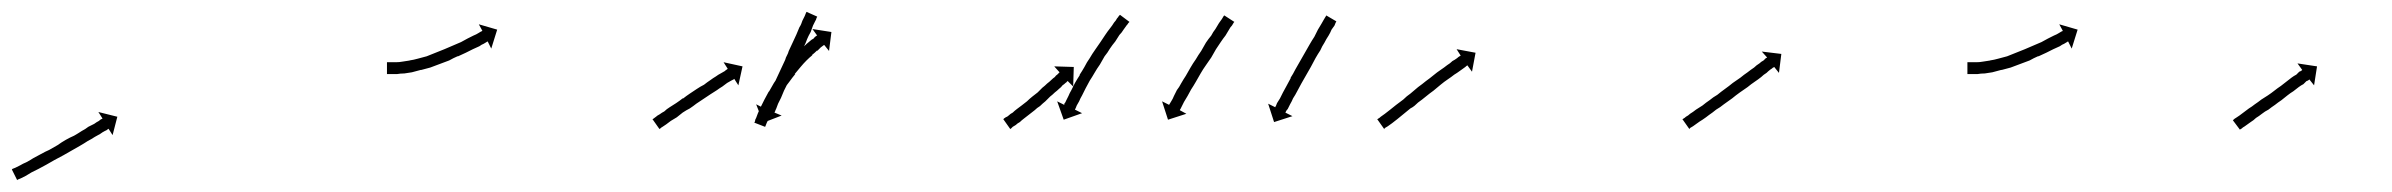

<svg xmlns="http://www.w3.org/2000/svg" viewBox="-24 -288 4036 324"><path d="M-3 -3Q-1 -4 2 -5Q6 -7 10 -9Q15 -12 20 -14Q26 -17 32 -21Q38 -24 45 -28Q52 -32 59 -35Q66 -39 73 -43Q80 -48 87 -52Q94 -56 101 -59Q108 -63 114 -67Q120 -70 125 -74Q131 -77 135 -79Q139 -82 143 -84Q145 -86 147 -87Q148 -87 149 -88L142 -99L174 -91L166 -60L159 -71Q159 -70 158 -70Q156 -68 153 -67Q149 -65 145 -62Q141 -60 136 -57Q130 -53 124 -50Q118 -46 111 -42Q104 -38 97 -34Q90 -30 83 -26Q76 -22 68 -18Q61 -14 54 -10Q48 -7 41 -3Q35 0 29 3Q24 6 19 9Q15 11 11 13Q8 14 6 15Q5 16 5 16L-4 -2Q-4 -2 -3 -3Z M631 -183Q632 -183 633.5 -183Q635 -183 637 -183Q642 -183 645 -183Q645 -183 645 -183Q645 -183 645 -183Q645 -183 644.5 -183Q644 -183 644 -183Q650 -183 655 -184Q655 -184 655 -184Q655 -184 655 -184Q655 -184 655 -184Q655 -184 655 -184Q661 -185 668 -186Q668 -186 668 -186Q668 -186 668 -186Q668 -186 667.5 -186Q667 -186 667 -186Q674 -187 681 -189Q681 -189 681 -189Q681 -189 681 -189Q681 -189 681 -189Q681 -189 681 -189Q688 -191 696 -193Q696 -193 696 -193Q696 -193 696 -193Q696 -193 696 -193Q696 -193 696 -193Q703 -196 711 -199Q711 -199 711 -199Q711 -199 711 -199Q711 -199 711 -199Q711 -199 711 -199Q718 -202 726 -205Q726 -205 726 -205Q726 -205 726 -205Q726 -205 726 -205Q726 -205 726 -205Q733 -208 740 -211Q740 -211 740 -211Q740 -211 740 -211Q740 -211 740 -211Q740 -211 740 -211Q747 -214 754 -217Q754 -217 754 -217Q754 -217 754 -217Q754 -217 754 -217Q754 -217 754 -217Q760 -220 765 -223Q771 -226 775 -228Q780 -230 783 -232Q786 -234 788 -235Q789 -235 790 -236L784 -247L815 -238L805 -206L799 -218Q798 -218 797 -217Q795 -216 792 -214Q789 -213 785 -210Q780 -208 774 -205Q768 -202 762 -199Q762 -199 762 -199Q762 -199 762 -199Q762 -199 762 -199Q762 -199 762 -199Q755 -196 749 -193Q749 -193 749 -193Q749 -193 748 -193Q748 -193 748 -193Q748 -193 748 -193Q741 -190 734 -186Q734 -186 734 -186Q734 -186 734 -186Q734 -186 734 -186Q734 -186 734 -186Q726 -183 718 -180Q718 -180 718 -180Q718 -180 718 -180Q718 -180 718 -180Q718 -180 718 -180Q710 -177 702 -174Q702 -174 702 -174Q702 -174 702 -174Q702 -174 702 -174Q702 -174 702 -174Q694 -172 687 -170Q687 -170 687 -170Q687 -170 686 -170Q686 -170 686 -170Q686 -170 686 -170Q679 -168 671 -166Q671 -166 671 -166Q671 -166 671 -166Q671 -166 671 -166Q671 -166 671 -166Q664 -165 658 -164Q658 -164 658 -164Q658 -164 658 -164Q657 -164 657 -164Q657 -164 657 -164Q652 -164 646 -163Q646 -163 646 -163Q646 -163 646 -163Q645 -163 645 -163Q645 -163 645 -163Q642 -163 637 -163Q635 -163 633.5 -163Q632 -163 631 -163Q630 -163 629.5 -163Q629 -163 629 -163V-183Q629 -183 629.5 -183Q630 -183 631 -183Z M1079 -88Q1080 -89 1083 -91Q1085 -93 1089 -95Q1093 -98 1097 -100Q1101 -104 1106 -107Q1112 -111 1117 -114Q1123 -118 1128 -122H1129Q1134 -126 1140 -130Q1146 -134 1152 -138Q1158 -142 1164 -145Q1169 -149 1175 -153Q1179 -156 1184 -159Q1188 -162 1192 -164Q1196 -166 1199 -168Q1201 -170 1203 -171Q1204 -172 1204 -172L1197 -183L1229 -176L1222 -144L1215 -155Q1215 -155 1214 -154Q1212 -153 1210 -152Q1206 -150 1203 -148Q1199 -145 1195 -142Q1190 -139 1186 -136Q1180 -132 1175 -129Q1169 -125 1163 -121Q1157 -117 1151 -113Q1146 -109 1140 -105Q1134 -102 1128 -98Q1123 -94 1118 -90Q1113 -87 1108 -84Q1104 -81 1100 -78Q1097 -76 1094 -74Q1092 -73 1090 -71Q1089 -71 1089 -70L1077 -87Q1078 -87 1079 -88ZM1354 -258Q1353 -254 1352 -253Q1351 -251 1350 -249Q1349 -247 1348 -245Q1347 -242 1346 -239.5Q1345 -237 1344 -234Q1340 -227 1338 -222Q1337 -219 1335.5 -215.5Q1334 -212 1332 -208Q1329 -202 1326 -194Q1324 -190 1322.5 -186.5Q1321 -183 1319 -179Q1316 -172 1312 -164Q1310 -160 1308.5 -156.5Q1307 -153 1306 -149Q1302 -141 1299 -135Q1298 -132 1296.5 -129Q1295 -126 1294 -123Q1291 -117 1289 -113Q1288 -110 1286 -105Q1284 -101 1284 -100Q1283 -99 1283 -98L1295 -93L1264 -81L1252 -112L1264 -106Q1265 -107 1265 -107.5Q1265 -108 1265 -108Q1267 -112 1268 -113Q1269 -116 1271 -121Q1273 -125 1276 -131Q1277 -134 1278.5 -137.5Q1280 -141 1281 -144Q1284 -150 1287 -157Q1289 -161 1290.5 -164.5Q1292 -168 1294 -172Q1296 -176 1297.5 -179.5Q1299 -183 1301 -187Q1302 -191 1304 -194.5Q1306 -198 1307 -202Q1309 -206 1310.5 -209.5Q1312 -213 1314 -217Q1317 -224 1320 -230Q1321 -233 1322.5 -236Q1324 -239 1325 -242Q1327 -245 1328 -247.5Q1329 -250 1330 -253Q1331 -255 1332 -257Q1333 -259 1334 -261Q1335 -263 1336 -266Q1336 -266 1337 -268L1355 -260Q1355 -259 1354 -258ZM1250 -83Q1250 -86 1252 -89Q1252 -89 1252 -89Q1252 -89 1252 -89Q1252 -89 1252 -89Q1252 -89 1252 -89Q1253 -92 1255 -97Q1255 -97 1255 -97Q1255 -97 1255 -97Q1255 -97 1255 -97Q1255 -97 1255 -97Q1257 -102 1260 -107Q1260 -107 1260 -107.5Q1260 -108 1260 -108Q1260 -108 1260 -108Q1260 -108 1260 -108Q1263 -114 1266 -120Q1266 -120 1266 -120Q1266 -120 1266 -120Q1266 -120 1266 -120Q1266 -120 1266 -120Q1270 -127 1273 -133Q1273 -133 1273 -133Q1273 -133 1274 -134Q1274 -134 1274 -134Q1274 -134 1274 -134Q1278 -141 1282 -148Q1282 -148 1282 -148Q1282 -148 1282 -148Q1282 -148 1282 -148Q1282 -148 1282 -148Q1287 -155 1291 -162Q1291 -162 1291.5 -162Q1292 -162 1292 -162Q1292 -162 1292 -162Q1292 -162 1292 -162Q1297 -169 1302 -176Q1302 -176 1302 -176Q1302 -176 1302 -176Q1302 -176 1302 -176Q1302 -176 1302 -176Q1307 -182 1312 -188Q1312 -188 1312 -188Q1312 -188 1312 -188Q1312 -188 1312 -188.5Q1312 -189 1312 -189Q1318 -194 1323 -200Q1323 -200 1323 -200Q1323 -200 1323 -200Q1323 -200 1323 -200Q1323 -200 1323 -200Q1328 -205 1333 -210Q1333 -210 1333 -210Q1333 -210 1333 -210Q1333 -210 1333 -210Q1333 -210 1333 -210Q1337 -214 1342 -218Q1342 -218 1342 -218Q1342 -218 1342 -218Q1342 -218 1342 -218Q1342 -218 1342 -218Q1345 -221 1349 -223Q1349 -223 1349 -223Q1349 -223 1349 -223Q1349 -223 1349 -223Q1349 -223 1349 -223Q1351 -226 1353 -227Q1353 -227 1353 -227Q1353 -227 1353 -227Q1353 -227 1353 -227Q1353 -227 1353 -227Q1354 -228 1355 -228L1347 -239L1379 -234L1375 -202L1367 -212Q1366 -212 1365 -211Q1365 -211 1365 -211Q1365 -211 1365 -211Q1365 -211 1365 -211Q1365 -211 1365 -211Q1364 -210 1361 -208Q1361 -208 1361 -208Q1361 -208 1361 -208Q1361 -208 1361 -208Q1361 -208 1361 -208Q1358 -205 1355 -202Q1355 -202 1355 -202Q1355 -202 1355 -202Q1355 -202 1355 -202.5Q1355 -203 1355 -203Q1351 -199 1346 -195Q1346 -195 1346 -195Q1346 -195 1347 -195Q1347 -195 1347 -195Q1347 -195 1347 -195Q1342 -191 1337 -186Q1337 -186 1337 -186Q1337 -186 1337 -186Q1337 -186 1337 -186Q1337 -186 1337 -186Q1332 -181 1327 -175Q1327 -175 1327 -175Q1327 -175 1327 -175Q1327 -175 1327 -175Q1327 -175 1327 -175Q1322 -169 1317 -163Q1317 -163 1317 -163Q1317 -163 1317 -163Q1317 -163 1317.5 -163Q1318 -163 1318 -163Q1313 -157 1308 -150Q1308 -150 1308 -150Q1308 -150 1308 -150Q1308 -150 1308 -150Q1308 -150 1308 -150Q1303 -144 1299 -137Q1299 -137 1299 -137Q1299 -137 1299 -137Q1299 -137 1299 -137Q1299 -137 1299 -137Q1295 -130 1291 -124Q1291 -124 1291 -124Q1291 -124 1291 -124Q1291 -124 1291 -124Q1291 -124 1291 -124Q1287 -117 1284 -111Q1284 -111 1284 -111Q1284 -111 1284 -111Q1284 -111 1284 -111Q1284 -111 1284 -111Q1281 -105 1278 -99Q1278 -99 1278 -99Q1278 -99 1278 -99Q1278 -99 1278 -99Q1278 -99 1278 -99Q1276 -94 1274 -89Q1274 -89 1274 -89Q1274 -89 1274 -89Q1274 -89 1274 -89Q1274 -89 1274 -89Q1272 -85 1270 -81Q1270 -81 1270 -81Q1270 -81 1270 -81Q1270 -81 1270 -81Q1270 -81 1270 -81Q1269 -78 1268 -76Q1268 -75 1267 -74L1249 -81Q1249 -82 1250 -83Z M1670 -88Q1672 -89 1673 -90Q1676 -91 1678 -93Q1681 -96 1685 -98Q1688 -101 1692 -104Q1696 -107 1700 -110Q1705 -114 1709 -117Q1713 -121 1718 -125Q1722 -128 1727 -132Q1731 -136 1735 -140Q1739 -143 1743 -147Q1747 -150 1750 -153Q1753 -156 1756 -158Q1758 -161 1760 -162Q1762 -164 1763 -165Q1764 -166 1764 -166L1755 -176L1788 -175L1787 -142L1778 -151Q1777 -151 1777 -151Q1776 -149 1774 -148Q1772 -146 1769 -144Q1767 -141 1763 -138Q1760 -135 1756 -132Q1752 -128 1748 -125Q1744 -121 1740 -117Q1735 -113 1731 -109Q1726 -106 1722 -102Q1717 -98 1713 -95Q1708 -91 1704 -88Q1700 -85 1697 -82Q1693 -80 1690 -77Q1687 -75 1685 -74Q1683 -72 1682 -71Q1681 -71 1681 -70L1669 -87Q1670 -87 1670 -88ZM1880 -249Q1879 -247 1877 -245Q1875 -242 1872 -238Q1869 -233 1865 -229Q1862 -224 1858 -218Q1853 -212 1849 -206Q1849 -206 1849 -206Q1849 -206 1849 -206Q1849 -206 1849 -206Q1849 -206 1849 -206Q1845 -199 1840 -193Q1840 -193 1840 -193Q1840 -193 1840 -193Q1840 -193 1840 -193Q1840 -193 1840 -193Q1836 -186 1832 -179Q1832 -179 1832 -179Q1832 -179 1832 -179Q1832 -179 1832 -179Q1832 -179 1832 -179Q1827 -172 1823 -165Q1823 -165 1823 -165Q1823 -165 1823 -165Q1823 -165 1823 -165Q1823 -165 1823 -165Q1819 -158 1815 -152Q1815 -152 1815 -152Q1815 -152 1815 -152Q1815 -152 1815 -152Q1815 -152 1815 -152Q1811 -145 1808 -139Q1808 -139 1808 -139Q1808 -139 1808 -139Q1808 -139 1808 -139Q1808 -139 1808 -139Q1805 -133 1802 -127Q1802 -127 1802 -127Q1802 -127 1802 -127Q1802 -127 1802 -127Q1802 -127 1802 -127Q1799 -122 1797 -117Q1797 -117 1797 -117Q1797 -117 1797 -117Q1797 -117 1797 -117Q1797 -117 1797 -117Q1795 -113 1793 -110Q1792 -107 1791 -105Q1790 -104 1790 -103L1802 -97L1771 -86L1760 -117L1772 -111Q1772 -112 1772 -113Q1774 -115 1775 -118Q1777 -122 1779 -126Q1779 -126 1779 -126Q1779 -126 1779 -126Q1779 -126 1779 -126Q1779 -126 1779 -126Q1781 -131 1784 -136Q1784 -136 1784 -136Q1784 -136 1784 -136Q1784 -136 1784 -136Q1784 -136 1784 -136Q1787 -142 1790 -148Q1790 -148 1790 -148Q1790 -148 1790 -148Q1790 -148 1790 -148Q1790 -148 1790 -148Q1794 -155 1798 -161Q1798 -161 1798 -161.5Q1798 -162 1798 -162Q1798 -162 1798 -162Q1798 -162 1798 -162Q1802 -168 1806 -175Q1806 -175 1806 -175Q1806 -175 1806 -175Q1806 -175 1806 -175Q1806 -175 1806 -175Q1810 -183 1815 -190Q1815 -190 1815 -190Q1815 -190 1815 -190Q1815 -190 1815 -190Q1815 -190 1815 -190Q1819 -197 1824 -204Q1824 -204 1824 -204Q1824 -204 1824 -204Q1824 -204 1824 -204Q1824 -204 1824 -204Q1828 -210 1833 -217Q1833 -217 1833 -217Q1833 -217 1833 -217Q1833 -217 1833 -217Q1833 -217 1833 -217Q1837 -223 1841 -229Q1845 -235 1849 -240Q1853 -245 1856 -250Q1859 -253 1861 -257Q1863 -259 1864 -261Q1865 -262 1866 -263L1882 -251Q1881 -250 1880 -249ZM2058 -250Q2057 -248 2055 -245Q2052 -242 2050 -238Q2047 -233 2044 -228Q2040 -223 2036 -217Q2032 -211 2028 -205Q2024 -198 2020 -191Q2015 -184 2011 -178Q2006 -171 2002 -164Q1998 -157 1994 -150Q1990 -143 1986 -137Q1983 -131 1980 -126Q1977 -121 1974 -116Q1972 -112 1970 -108Q1969 -106 1968 -104Q1967 -103 1967 -102L1978 -96L1947 -86L1937 -117L1949 -111Q1949 -112 1950 -113Q1951 -115 1953 -118Q1955 -121 1957 -126Q1959 -130 1962 -136Q1966 -141 1969 -147Q1973 -154 1977 -160Q1981 -167 1985 -174Q1989 -181 1994 -188Q1998 -195 2003 -202Q2007 -209 2011 -216Q2015 -222 2020 -228Q2023 -234 2027 -239Q2030 -244 2033 -249Q2036 -253 2038 -256Q2040 -259 2041 -261Q2042 -262 2042 -262L2059 -251Q2058 -250 2058 -250ZM2230 -250Q2229 -248 2228 -245Q2226 -242 2223 -238Q2221 -233 2218 -228Q2214 -222 2211 -216Q2207 -210 2204 -203Q2200 -197 2196 -190Q2192 -182 2188 -175Q2184 -168 2180 -161Q2176 -154 2172 -147Q2168 -140 2165 -134Q2162 -128 2158 -122Q2156 -117 2153 -112Q2153 -112 2153 -112Q2153 -112 2153 -112Q2153 -112 2153 -112Q2153 -112 2153 -112Q2152 -110 2151 -108Q2150 -106 2149 -104Q2149 -104 2149 -104Q2149 -104 2149 -104Q2149 -104 2149 -104Q2149 -104 2149 -104Q2147 -102 2146 -100Q2146 -99 2145 -98L2157 -92L2126 -82L2116 -113L2128 -107Q2128 -108 2129 -109Q2130 -111 2131 -114Q2131 -114 2131 -114Q2131 -114 2131 -114Q2131 -114 2131 -114Q2131 -114 2131 -114Q2132 -116 2133.5 -118Q2135 -120 2136 -122Q2136 -122 2136 -122Q2136 -122 2136 -122Q2136 -122 2136 -122Q2136 -122 2136 -122Q2138 -126 2141 -132Q2144 -137 2147 -143Q2151 -150 2154 -156V-157Q2158 -163 2162 -171Q2166 -178 2170 -185Q2174 -192 2178 -199Q2182 -206 2186 -213Q2190 -220 2194 -226Q2197 -232 2200 -238Q2203 -243 2206 -248Q2208 -252 2210 -255Q2212 -258 2213 -260Q2214 -261 2214 -262L2231 -252Q2231 -251 2230 -250Z M2302 -88Q2304 -89 2306 -91Q2306 -91 2306 -91Q2306 -91 2306 -91Q2306 -91 2306 -91Q2306 -91 2306 -91Q2309 -93 2313 -96Q2313 -96 2313 -96Q2313 -96 2313 -96Q2313 -96 2313 -96Q2313 -96 2313 -96Q2317 -99 2322 -103Q2327 -107 2332 -111Q2337 -115 2344 -120Q2347 -123 2350 -125.5Q2353 -128 2356 -130Q2363 -136 2369 -141Q2376 -146 2382 -151Q2389 -156 2395 -161Q2401 -166 2407 -170Q2413 -174 2418 -178Q2423 -181 2427 -185Q2431 -187 2435 -190Q2437 -192 2439 -193Q2440 -194 2441 -194L2434 -205L2466 -199L2460 -167L2452 -178Q2452 -177 2451 -177Q2449 -175 2446 -173Q2443 -171 2439 -168Q2435 -165 2430 -162Q2425 -158 2419 -154Q2413 -150 2407 -145Q2401 -140 2395 -135Q2388 -130 2382 -125Q2376 -120 2369 -115Q2366 -112 2363 -109.5Q2360 -107 2356 -105Q2350 -100 2345 -96Q2339 -91 2334 -87Q2329 -83 2325 -80Q2325 -80 2325 -80Q2325 -80 2325 -80Q2325 -80 2325 -80Q2325 -80 2325 -80Q2321 -77 2318 -75Q2318 -75 2318 -75Q2318 -75 2318 -75Q2318 -75 2318 -75Q2318 -75 2318 -75Q2315 -73 2313 -72Q2312 -71 2312 -70L2300 -87Q2301 -87 2302 -88Z M2817 -88Q2819 -89 2821 -91Q2825 -93 2828 -96Q2833 -99 2838 -103Q2843 -106 2849 -110Q2855 -115 2861 -119Q2867 -124 2874 -128Q2880 -133 2887 -138Q2894 -143 2900 -148Q2907 -153 2913 -157Q2919 -162 2925 -166Q2930 -170 2936 -174Q2940 -178 2945 -181Q2948 -184 2952 -186Q2954 -188 2956 -190Q2957 -190 2958 -191L2949 -201L2982 -197L2978 -165L2970 -175Q2969 -174 2968 -174Q2966 -172 2964 -171Q2960 -168 2957 -165Q2952 -162 2948 -158Q2943 -154 2937 -150Q2931 -146 2925 -141Q2919 -137 2912 -132Q2905 -127 2899 -122Q2892 -117 2885 -112Q2879 -107 2872 -103Q2866 -98 2860 -94Q2855 -90 2849 -86Q2844 -83 2840 -80Q2836 -77 2833 -75Q2830 -73 2828 -72Q2827 -71 2827 -70L2815 -87Q2816 -87 2817 -88Z M3298 -183Q3299 -183 3300.5 -183Q3302 -183 3304 -183Q3309 -183 3312 -183Q3312 -183 3312 -183Q3312 -183 3312 -183Q3312 -183 3311.5 -183Q3311 -183 3311 -183Q3317 -183 3322 -184Q3322 -184 3322 -184Q3322 -184 3322 -184Q3322 -184 3322 -184Q3322 -184 3322 -184Q3328 -185 3335 -186Q3335 -186 3335 -186Q3335 -186 3335 -186Q3335 -186 3334.5 -186Q3334 -186 3334 -186Q3341 -187 3348 -189Q3348 -189 3348 -189Q3348 -189 3348 -189Q3348 -189 3348 -189Q3348 -189 3348 -189Q3355 -191 3363 -193Q3363 -193 3363 -193Q3363 -193 3363 -193Q3363 -193 3363 -193Q3363 -193 3363 -193Q3370 -196 3378 -199Q3378 -199 3378 -199Q3378 -199 3378 -199Q3378 -199 3378 -199Q3378 -199 3378 -199Q3385 -202 3393 -205Q3393 -205 3393 -205Q3393 -205 3393 -205Q3393 -205 3393 -205Q3393 -205 3393 -205Q3400 -208 3407 -211Q3407 -211 3407 -211Q3407 -211 3407 -211Q3407 -211 3407 -211Q3407 -211 3407 -211Q3414 -214 3421 -217Q3421 -217 3421 -217Q3421 -217 3421 -217Q3421 -217 3421 -217Q3421 -217 3421 -217Q3427 -220 3432 -223Q3438 -226 3442 -228Q3447 -230 3450 -232Q3453 -234 3455 -235Q3456 -235 3457 -236L3451 -247L3482 -238L3472 -206L3466 -218Q3465 -218 3464 -217Q3462 -216 3459 -214Q3456 -213 3452 -210Q3447 -208 3441 -205Q3435 -202 3429 -199Q3429 -199 3429 -199Q3429 -199 3429 -199Q3429 -199 3429 -199Q3429 -199 3429 -199Q3422 -196 3416 -193Q3416 -193 3416 -193Q3416 -193 3415 -193Q3415 -193 3415 -193Q3415 -193 3415 -193Q3408 -190 3401 -186Q3401 -186 3401 -186Q3401 -186 3401 -186Q3401 -186 3401 -186Q3401 -186 3401 -186Q3393 -183 3385 -180Q3385 -180 3385 -180Q3385 -180 3385 -180Q3385 -180 3385 -180Q3385 -180 3385 -180Q3377 -177 3369 -174Q3369 -174 3369 -174Q3369 -174 3369 -174Q3369 -174 3369 -174Q3369 -174 3369 -174Q3361 -172 3354 -170Q3354 -170 3354 -170Q3354 -170 3353 -170Q3353 -170 3353 -170Q3353 -170 3353 -170Q3346 -168 3338 -166Q3338 -166 3338 -166Q3338 -166 3338 -166Q3338 -166 3338 -166Q3338 -166 3338 -166Q3331 -165 3325 -164Q3325 -164 3325 -164Q3325 -164 3325 -164Q3324 -164 3324 -164Q3324 -164 3324 -164Q3319 -164 3313 -163Q3313 -163 3313 -163Q3313 -163 3313 -163Q3312 -163 3312 -163Q3312 -163 3312 -163Q3309 -163 3304 -163Q3302 -163 3300.5 -163Q3299 -163 3298 -163Q3297 -163 3296.5 -163Q3296 -163 3296 -163V-183Q3296 -183 3296.5 -183Q3297 -183 3298 -183Z M3745 -86Q3747 -88 3749 -89Q3752 -91 3755 -93Q3759 -96 3763 -99Q3767 -102 3771 -105Q3776 -108 3781 -112Q3787 -116 3792 -120Q3798 -124 3803 -127Q3809 -131 3814 -135Q3819 -139 3825 -143Q3830 -147 3834 -150Q3839 -154 3843 -157Q3847 -160 3851 -162Q3854 -165 3856 -167Q3859 -168 3860 -169Q3861 -170 3861 -170L3853 -181L3886 -176L3881 -144L3873 -154Q3873 -154 3872 -153Q3871 -152 3868 -151Q3866 -149 3863 -146Q3859 -144 3855 -141Q3851 -138 3846 -134Q3841 -131 3836 -127Q3831 -123 3826 -119Q3820 -115 3815 -111Q3809 -107 3804 -103Q3798 -100 3793 -96Q3788 -92 3783 -89Q3779 -85 3774 -82Q3771 -80 3767 -77Q3763 -74 3761 -73Q3759 -71 3757 -70Q3756 -70 3756 -69L3744 -85Q3745 -86 3745 -86Z"/></svg>

Font: FRB American Cursive Just Arrows Light
Style: Italic
Weight: 300
Italic angle: -25°
Version: Version 2.0;Modular Font Editor K font №1